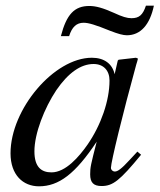

<svg xmlns="http://www.w3.org/2000/svg" viewBox="-20 -644 561 675"><path d="M493 -624C482 -591 469 -580 442 -580C427 -580 410 -585 380 -599C342 -616 317 -623 294 -623C242 -623 214 -594 194 -517H223C233 -549 249 -564 274 -564C291 -564 315 -557 369 -535C395 -525 413 -520 426 -520C474 -520 507 -557 521 -624ZM365 -361C365 -290 335 -204 288 -136C258 -93 211 -38 161 -38C125 -38 101 -57 101 -112C101 -175 136 -264 178 -327C220 -388 264 -419 309 -419C344 -419 365 -396 365 -361ZM463 -111 436 -82C406 -49 393 -41 384 -41C376 -41 370 -47 370 -54C370 -74 412 -246 459 -417C462 -427 463 -429 465 -438L458 -441L397 -434L394 -431L383 -383C375 -420 346 -441 303 -441C170 -441 17 -260 17 -105C17 -29 61 11 117 11C187 11 245 -33 320 -146C299 -64 297 -56 297 -31C297 -2 309 10 337 10C377 10 401 -9 476 -100Z"/></svg>

Font: XITS
Style: Italic
Weight: 400
Italic angle: -16.33°
Designer: MicroPress Inc., with final additions and corrections provided by Coen Hoffman, Elsevier (retired)
Version: Version 1.302